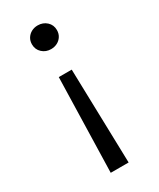

<svg xmlns="http://www.w3.org/2000/svg" viewBox="-184 -565 694 836"><g transform="rotate(-30 162.5 -146.5)"><path d="M113 210.5 125.5 -263.5H190.5L203 210.5ZM158 -385.5Q132 -385.5 113.8 -402.2Q95.5 -419 95.5 -445Q95.5 -462.5 103.8 -475.8Q112 -489 126.2 -496.8Q140.5 -504.5 158 -504.5Q184.5 -504.5 202.8 -487.8Q221 -471 221 -445Q221 -427.5 212.5 -414Q204 -400.5 189.8 -393Q175.5 -385.5 158 -385.5Z"/></g></svg>

Font: Geologica Cursive ExtraLight
Style: Regular
Weight: 250
Designer: Sindre Bremnes, Frode Helland
Foundry: Monokrom Skriftforlag AS
Version: Version 1.010;gftools[0.9.28]